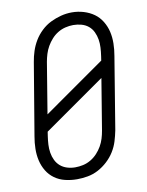

<svg xmlns="http://www.w3.org/2000/svg" viewBox="-85 -807 670 876"><g transform="rotate(-10 250.0 -369.0)"><path d="M201 8Q173 8 146 1.5Q119 -5 97.5 -20.5Q76 -36 62.5 -58.5Q49 -81 43 -107Q37 -133 37.5 -161.5Q38 -190 43 -218L99 -553Q103 -578 111 -602.5Q119 -627 132.5 -649.5Q146 -672 166 -691Q186 -710 209.5 -721.5Q233 -733 258 -739.5Q283 -746 309 -746Q337 -746 363.5 -738Q390 -730 411 -715Q432 -700 446 -677Q460 -654 466 -628Q472 -602 471.5 -573.5Q471 -545 466 -517L411 -182Q406 -157 398.5 -132.5Q391 -108 377 -85.5Q363 -63 343 -44.5Q323 -26 299.5 -13.5Q276 -1 250.5 3.5Q225 8 201 8ZM119 -307 403 -506 406 -526Q409 -546 410 -565.5Q411 -585 408 -603Q405 -621 397 -638Q389 -655 375 -666.5Q361 -678 342.5 -683Q324 -688 305 -688Q287 -688 268.5 -683.5Q250 -679 233.5 -669Q217 -659 204 -644.5Q191 -630 181.5 -613.5Q172 -597 166.5 -579Q161 -561 158 -544ZM202 -47Q220 -47 238.5 -51Q257 -55 274 -65Q291 -75 304.5 -89.5Q318 -104 327.5 -120.5Q337 -137 342.5 -155Q348 -173 351 -191L390 -428L106 -229L103 -209Q100 -189 99 -170Q98 -151 101 -132.5Q104 -114 112 -97.5Q120 -81 133.5 -69.5Q147 -58 165 -52.5Q183 -47 202 -47Z"/></g></svg>

Font: Iosevka Slab Light
Style: Italic
Weight: 300
Italic angle: -9°
Monospace: yes
Designer: Belleve Invis
Foundry: Belleve Invis
Version: Version 11.1.1; ttfautohint (v1.8.3)